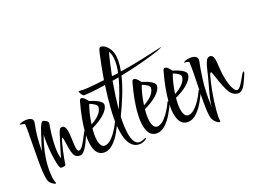

<svg xmlns="http://www.w3.org/2000/svg" viewBox="-115 -1024 1882 1382"><g transform="rotate(-20 826.0 -332.5)"><path d="M102 75C105 75 106 74 106 71C106 69 106 67 105 66C96 46 92 7 92 -34C92 -135 121 -226 142 -287C141 -276 141 -264 141 -249C141 -158 159 -19 179 -19C200 -19 216 -19 216 -35C216 -50 250 -220 260 -220C272 -220 274 -93 301 -69C310 -60 323 -55 339 -55C376 -55 410 -136 438 -203C440 -209 441 -213 441 -216C441 -219 440 -221 438 -221C430 -221 415 -191 397 -156C379 -121 359 -91 342 -91C305 -91 344 -293 286 -293C270 -293 264 -285 253 -253C243 -221 202 -92 202 -83C193 -103 190 -137 190 -174C190 -233 199 -300 208 -349V-351C208 -371 173 -380 170 -381C161 -380 148 -366 127 -298C100 -217 90 -181 89 -177C91 -264 94 -308 110 -387C111 -391 111 -395 111 -399C111 -410 103 -429 64 -429C25 -429 4 -415 4 -412C2 -412 39 -407 42 -404C45 -385 44 -360 44 -331C44 -271 42 -196 42 -128C42 -64 44 -6 53 27C56 40 64 51 76 61C88 70 97 75 102 75Z M511 -16C554 -16 586 -51 609 -80C625 -101 642 -131 658 -163C674 -198 671 -206 666 -206C661 -206 658 -204 657 -200C638 -157 583 -61 529 -61C497 -61 485 -108 485 -161C485 -177 486 -193 488 -209C554 -239 627 -290 627 -341C627 -366 577 -388 531 -402C527 -408 520 -416 511 -426C502 -435 493 -440 486 -440C479 -440 474 -435 471 -426C467 -411 443 -328 433 -247C430 -226 427 -196 427 -164C427 -93 442 -16 511 -16ZM491 -237C499 -292 510 -339 526 -382C555 -371 581 -355 581 -340C581 -299 538 -262 491 -237Z M767 15C799 15 820 -2 824 -7C826 -9 827 -10 827 -11C827 -13 825 -13 823 -13C821 -13 816 -12 810 -9C803 -6 789 1 774 1C759 1 743 -6 731 -29C714 -61 707 -114 707 -179C707 -182 707 -186 707 -189L708 -208C708 -211 708 -215 708 -218C751 -306 793 -405 814 -494C923 -515 1037 -545 1121 -574C1135 -579 1155 -590 1152 -589C1152 -590 1152 -590 1152 -590C1151 -590 1150 -589 1148 -589C1059 -569 929 -539 820 -523C826 -552 829 -579 829 -604C829 -651 818 -690 791 -715C784 -727 764 -737 748 -740C747 -740 746 -740 744 -740C731 -740 728 -725 721 -698C708 -639 695 -573 684 -506C608 -498 564 -492 524 -492C511 -492 499 -493 486 -494C486 -494 486 -494 485 -494C485 -494 484 -493 484 -492C484 -491 485 -487 488 -481C492 -470 506 -453 511 -453C550 -453 610 -460 679 -471C670 -407 663 -345 660 -294C659 -277 657 -251 657 -222C657 -123 673 15 767 15ZM748 -513C760 -573 773 -633 788 -686C801 -665 807 -638 807 -603C807 -578 804 -550 797 -519ZM711 -270C718 -337 728 -409 741 -481C757 -484 773 -486 790 -489C773 -420 743 -343 711 -270Z M913 -16C956 -16 988 -51 1011 -80C1027 -101 1044 -131 1060 -163C1076 -198 1073 -206 1068 -206C1063 -206 1060 -204 1059 -200C1040 -157 985 -61 931 -61C899 -61 887 -108 887 -161C887 -177 888 -193 890 -209C956 -239 1029 -290 1029 -341C1029 -366 979 -388 933 -402C929 -408 922 -416 913 -426C904 -435 895 -440 888 -440C881 -440 876 -435 873 -426C869 -411 845 -328 835 -247C832 -226 829 -196 829 -164C829 -93 844 -16 913 -16ZM893 -237C901 -292 912 -339 928 -382C957 -371 983 -355 983 -340C983 -299 940 -262 893 -237Z M1151 -16C1194 -16 1226 -51 1249 -80C1265 -101 1282 -131 1298 -163C1314 -198 1311 -206 1306 -206C1301 -206 1298 -204 1297 -200C1278 -157 1223 -61 1169 -61C1137 -61 1125 -108 1125 -161C1125 -177 1126 -193 1128 -209C1194 -239 1267 -290 1267 -341C1267 -366 1217 -388 1171 -402C1167 -408 1160 -416 1151 -426C1142 -435 1133 -440 1126 -440C1119 -440 1114 -435 1111 -426C1107 -411 1083 -328 1073 -247C1070 -226 1067 -196 1067 -164C1067 -93 1082 -16 1151 -16ZM1131 -237C1139 -292 1150 -339 1166 -382C1195 -371 1221 -355 1221 -340C1221 -299 1178 -262 1131 -237Z M1363 62C1368 62 1370 60 1370 55C1370 51 1367 45 1367 28C1367 -22 1381 -156 1415 -278C1418 -291 1425 -296 1428 -296C1437 -296 1473 -140 1514 -106C1529 -93 1545 -86 1560 -86C1600 -86 1616 -128 1649 -203C1651 -209 1652 -213 1652 -216C1652 -219 1651 -221 1649 -221C1633 -221 1595 -111 1561 -111C1546 -111 1522 -144 1506 -220C1485 -320 1506 -407 1458 -407C1431 -407 1421 -379 1397 -275C1377 -195 1354 -133 1346 -58V-67C1346 -82 1345 -101 1345 -126C1345 -231 1361 -330 1376 -401C1377 -404 1377 -408 1377 -411C1377 -423 1368 -445 1328 -445C1289 -445 1268 -431 1268 -428C1266 -428 1303 -423 1306 -420C1307 -404 1308 -382 1308 -358C1308 -287 1303 -182 1303 -105C1303 -57 1306 -17 1311 6C1320 39 1350 62 1363 62Z"/></g></svg>

Font: Comforter
Style: Regular
Weight: 400
Designer: Robert E. Leuschke
Foundry: Robert E. Leuschke
Version: Version 1.013; ttfautohint (v1.8.3)